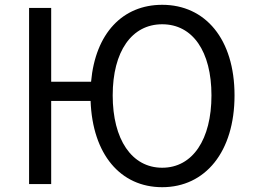

<svg xmlns="http://www.w3.org/2000/svg" viewBox="-20 -766 1054 799"><path d="M655 -68C528 -68 449 -186 449 -369C449 -552 528 -665 655 -665C782 -665 860 -552 860 -369C860 -186 782 -68 655 -68ZM655 13C834 13 956 -134 956 -369C956 -604 834 -746 655 -746C490 -746 377 -627 359 -426H193V-733H101V0H193V-346H357C365 -124 481 13 655 13Z"/></svg>

Font: Noto Sans HK
Style: Regular
Weight: 400
Designer: Ryoko NISHIZUKA 西塚涼子 (kana, bopomofo & ideographs); Paul D. Hunt (Latin, Greek & Cyrillic); Sandoll Communications 산돌커뮤니
Foundry: Adobe
Version: Version 2.004;hotconv 1.0.118;makeotfexe 2.5.65603